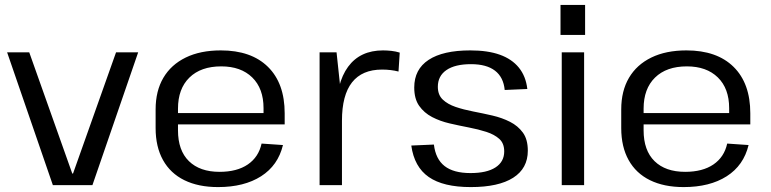

<svg xmlns="http://www.w3.org/2000/svg" viewBox="-20 -753 3136 781"><path d="M9 -540H99L274 -47H277L452 -540H542L356 0H195Z M867 8Q787 8 730 -20Q673 -48 643 -102Q613 -156 613 -232V-308Q613 -383 644.5 -436.5Q676 -490 735.5 -519Q795 -548 878 -548Q1002 -548 1070 -481Q1138 -414 1138 -292V-247H687V-293H1066L1052 -275V-313Q1052 -393 1006 -438Q960 -483 880 -483Q797 -483 750.5 -437.5Q704 -392 704 -311V-223Q704 -141 748.5 -97.5Q793 -54 873 -54Q944 -54 988 -84Q1032 -114 1044 -169L1131 -163Q1111 -80 1042 -36Q973 8 867 8Z M1280 -540H1349L1371 -334V0H1280ZM1347 -286Q1347 -415 1396 -481.5Q1445 -548 1538 -548Q1555 -548 1572.5 -546Q1590 -544 1606 -539L1601 -462Q1570 -470 1534 -470Q1453 -470 1412 -418Q1371 -366 1371 -262Z M1895 8Q1783 8 1724 -33Q1665 -74 1653 -161L1745 -165Q1752 -106 1788.5 -77.5Q1825 -49 1894 -49Q1960 -49 1995.5 -72Q2031 -95 2031 -137Q2031 -170 2011 -188Q1991 -206 1958.5 -216.5Q1926 -227 1887 -234.5Q1848 -242 1809 -251Q1770 -260 1737.5 -277Q1705 -294 1685 -322.5Q1665 -351 1665 -397Q1665 -471 1723.5 -509.5Q1782 -548 1893 -548Q1964 -548 2013 -530.5Q2062 -513 2090.5 -478Q2119 -443 2125 -391L2033 -387Q2028 -439 1993.5 -465.5Q1959 -492 1896 -492Q1831 -492 1796 -468Q1761 -444 1761 -400Q1761 -367 1781 -348Q1801 -329 1833.5 -318Q1866 -307 1905 -299.5Q1944 -292 1983 -283Q2022 -274 2054.5 -257.5Q2087 -241 2107 -213.5Q2127 -186 2127 -140Q2127 -68 2067.5 -30Q2008 8 1895 8Z M2356 -540V0H2265V-540ZM2360 -733V-611H2260V-733Z M2761 8Q2681 8 2624 -20Q2567 -48 2537 -102Q2507 -156 2507 -232V-308Q2507 -383 2538.5 -436.5Q2570 -490 2629.5 -519Q2689 -548 2772 -548Q2896 -548 2964 -481Q3032 -414 3032 -292V-247H2581V-293H2960L2946 -275V-313Q2946 -393 2900 -438Q2854 -483 2774 -483Q2691 -483 2644.5 -437.5Q2598 -392 2598 -311V-223Q2598 -141 2642.5 -97.5Q2687 -54 2767 -54Q2838 -54 2882 -84Q2926 -114 2938 -169L3025 -163Q3005 -80 2936 -36Q2867 8 2761 8Z"/></svg>

Font: Pathway Extreme 72pt Medium
Style: Regular
Weight: 500
Designer: Eduardo Rodriguez Tunni
Foundry: Eduardo Rodriguez Tunni
Version: Version 1.001;gftools[0.9.26]